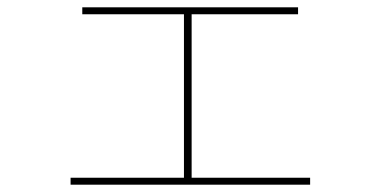

<svg xmlns="http://www.w3.org/2000/svg" viewBox="-20 -543 1040 525"><path d="M828 -38H173V-57H483V-504H205V-523H795V-504H504V-57H828Z"/></svg>

Font: IBM Plex Sans JP Thin
Style: Regular
Weight: 100
Designer: Mike Abbink; Paul van der Laan; Pieter van Rosmalen; Wujin Sim; Yejin Wi; Jinhee Kim; Boomi Park; Yona Kim; Kichan Ma
Foundry: Sandoll Inc.
Version: Version 1.001